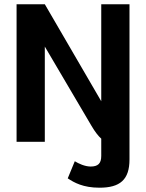

<svg xmlns="http://www.w3.org/2000/svg" viewBox="-20 -670 690 907"><path d="M591.7 83.3V-650H458.3V-191.7L191.7 -650H58.3V0H191.7V-450L412.5 -75C429.2 -46.7 444.2 -27.5 458.3 -15V66.7C458.3 102.5 442.5 116.7 408.3 116.7C380.8 116.7 350.8 102.5 333.3 91.7L300 172.5C330 192.5 372.5 216.7 450 216.7C546.7 216.7 591.7 179.2 591.7 83.3Z"/></svg>

Font: BoonHome
Style: Bold
Weight: 700
Designer: Sungsit Sawaiwan
Foundry: Sungsit Sawaiwan
Version: Version 0.2